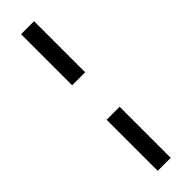

<svg xmlns="http://www.w3.org/2000/svg" viewBox="-315 -739 930 930"><g transform="rotate(-45 149.5 -274.0)"><path d="M105 -742H194V-392H105ZM105 -156H194V194H105Z"/></g></svg>

Font: CMG Sans Medium
Style: Regular
Weight: 500
Designer: Julieta Ulanovsky
Foundry: Julieta Ulanovsky
Version: Version 7.200